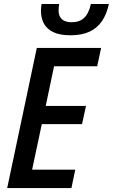

<svg xmlns="http://www.w3.org/2000/svg" viewBox="-20 -958 575 978"><path d="M16.6 0 167.5 -713.9H495.1L475.1 -620.6H255.4L212.9 -418.5H418L397.9 -325.7H192.9L143.6 -93.8H363.3L343.8 0ZM338.4 -778.3Q283.7 -778.3 250.7 -794.7Q217.8 -811 203.1 -839.1Q188.5 -867.2 188.5 -903.3Q188.5 -911.1 189.5 -920.7Q190.4 -930.2 191.9 -937.5H281.2Q280.3 -929.2 279.3 -921.1Q278.3 -913.1 278.3 -905.3Q278.3 -876 294.9 -860.4Q311.5 -844.7 345.2 -844.7Q384.3 -844.7 408.2 -866.7Q432.1 -888.7 442.9 -937.5H534.7Q523.4 -885.7 499.3 -850.3Q475.1 -814.9 435.8 -796.6Q396.5 -778.3 338.4 -778.3Z"/></svg>

Font: Open Sans SemiCondensed SemiBold
Style: Italic
Weight: 600
Width: 4
Italic angle: -12°
Designer: Monotype Design Team
Foundry: Monotype Imaging Inc.
Version: Version 3.000